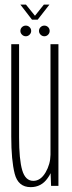

<svg xmlns="http://www.w3.org/2000/svg" viewBox="-20 -784 304 810"><path d="M195.5 0 193.5 -53.5Q188.5 -42.5 181 -32.5Q154.5 5.5 109.5 5.5Q56.5 5.5 42 -51Q27.5 -107.5 27.5 -208V-597.5H60.5V-205Q60.5 -110.5 73.8 -65.8Q87 -21 120.5 -21Q151.5 -21 172.5 -57Q192.5 -91.5 193 -131V-597.5H226.5V0ZM167 -631Q158 -631 151.2 -637.8Q144.5 -644.5 144.5 -653.5Q144.5 -663 151.2 -669.5Q158 -676 167 -676Q176.5 -676 183 -669.5Q189.5 -663 189.5 -653.5Q189.5 -644.5 183 -637.8Q176.5 -631 167 -631ZM89 -631Q79.5 -631 72.8 -637.8Q66 -644.5 66 -653.5Q66 -663 72.8 -669.5Q79.5 -676 89 -676Q98 -676 104.8 -669.5Q111.5 -663 111.5 -653.5Q111.5 -644.5 104.8 -637.8Q98 -631 89 -631ZM115 -701 66 -764.5H89.5L127.5 -717.5L165 -764.5H188.5L139 -701Z"/></svg>

Font: Anybody Condensed ExtraLight
Style: Regular
Weight: 200
Width: 3
Designer: Tyler Finck
Foundry: Etcetera Type Company
Version: Version 1.010; ttfautohint (v1.8.3) -l 8 -r 50 -G 200 -x 14 